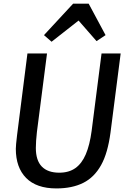

<svg xmlns="http://www.w3.org/2000/svg" viewBox="-20 -1046 712 1074"><path d="M295.5 8Q184 8 126.2 -50.5Q68.5 -109 68.5 -213.5Q68.5 -225 70.2 -242Q72 -259 75.5 -290.5L133.5 -747H243L186.5 -308Q183.5 -281.5 182 -259Q180.5 -236.5 180.5 -218.5Q180.5 -148.5 214 -114.2Q247.5 -80 311.5 -80Q365.5 -80 401.8 -105.8Q438 -131.5 460 -183.2Q482 -235 492.5 -313.5L548 -747H655L598 -303.5Q590.5 -247.5 577.5 -202Q564.5 -156.5 545.5 -122.5Q507.5 -54 445.5 -23Q383.5 8 295.5 8ZM268.5 -812.5 226 -849.5 389 -1025.5H476L570.5 -849.5L520 -816L419.5 -931Z"/></svg>

Font: Koeln Type Sans
Style: Italic
Weight: 400
Italic angle: -7.5°
Designer: Eben Sorkin
Foundry: Eben Sorkin
Version: Version 2.001